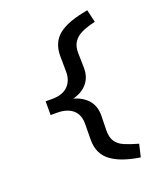

<svg xmlns="http://www.w3.org/2000/svg" viewBox="-161 -802 928 1104"><g transform="rotate(-20 302.5 -250.0)"><path d="M507 200Q453 192 410 177.5Q367 163 335.5 141Q304 119 287.5 86Q271 53 271 7L272 -88Q273 -145 240 -175Q207 -205 146 -206H103V-290H148Q209 -291 241 -324Q273 -357 272 -412L271 -507Q271 -588 325.5 -633Q380 -678 507 -700L525 -623Q477 -612 443 -596.5Q409 -581 391 -554.5Q373 -528 374 -485L376 -398Q377 -339 344.5 -301Q312 -263 253 -249L252 -252Q312 -236 344.5 -198.5Q377 -161 376 -102L374 -15Q373 28 390 54Q407 80 441 94.5Q475 109 525 123Z"/></g></svg>

Font: Lexend Giga
Style: Regular
Weight: 400
Designer: Bonnie Shaver-Troup, Thomas Jockin
Foundry: Lexend
Version: Version 1.007